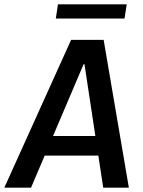

<svg xmlns="http://www.w3.org/2000/svg" viewBox="-45 -871 665 891"><path d="M-25 0 285 -686H436L553 0H434L347 -573H343L99 0ZM112 -149 125 -240H466L453 -149ZM214 -785 224 -851H543L533 -785Z"/></svg>

Font: Chivo Mono Medium
Style: Italic
Weight: 500
Italic angle: -8.05°
Monospace: yes
Designer: Hector Gatti
Foundry: Omnibus-Type
Version: Version 1.008